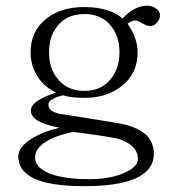

<svg xmlns="http://www.w3.org/2000/svg" viewBox="-20 -509 623 671"><path d="M275.4 -484.4Q192.4 -484.4 141.6 -443.4Q86.9 -400.4 86.9 -326.2Q86.9 -279.3 111.3 -241.2Q134.8 -205.1 175.8 -185.5Q138.7 -172.9 120.1 -162.1Q87.9 -143.6 87.9 -123Q87.9 -102.5 109.4 -88.9Q133.8 -73.2 188.5 -62.5Q134.8 -50.8 93.8 -26.4Q43.9 3.9 43.9 37.1Q43.9 87.9 97.7 114.3Q155.3 141.6 275.4 141.6Q386.7 141.6 447.3 117.2Q517.6 88.9 517.6 28.3Q517.6 -18.6 480.5 -45.9Q448.2 -69.3 389.6 -79.1L299.8 -93.8L188.5 -111.3Q164.1 -116.2 155.3 -127Q148.4 -133.8 149.4 -145.5Q149.4 -154.3 164.1 -163.1Q177.7 -170.9 200.2 -175.8Q220.7 -169.9 238.3 -168.9Q250 -167 275.4 -167Q354.5 -167 406.2 -209Q460.9 -252.9 460.9 -325.2Q460.9 -352.5 451.2 -378.9Q441.4 -404.3 425.8 -425.8Q441.4 -438.5 454.1 -437.5Q461.9 -436.5 476.6 -427.7Q484.4 -423.8 488.3 -421.9Q496.1 -418 503.9 -418Q518.6 -418 528.3 -429.7Q539.1 -440.4 539.1 -456.1Q539.1 -470.7 523.4 -480.5Q509.8 -489.3 493.2 -489.3Q472.7 -489.3 450.2 -477.5Q427.7 -465.8 408.2 -444.3Q388.7 -461.9 359.4 -471.7Q322.3 -484.4 275.4 -484.4ZM292 117.2Q200.2 117.2 149.4 95.7Q102.5 75.2 102.5 42Q102.5 13.7 131.8 -7.8Q165 -33.2 235.4 -47.9Q264.6 -44.9 294.9 -40Q312.5 -38.1 341.8 -33.2L365.2 -29.3Q413.1 -22.5 438.5 -1Q461.9 18.6 461.9 45.9Q461.9 75.2 413.1 95.7Q364.3 117.2 292 117.2ZM275.4 -460Q335 -460 368.2 -418Q397.5 -381.8 397.5 -326.2Q397.5 -271.5 368.2 -234.4Q335 -191.4 275.4 -191.4Q213.9 -191.4 180.7 -234.4Q151.4 -270.5 151.4 -326.2Q151.4 -381.8 180.7 -418Q213.9 -460 275.4 -460Z"/></svg>

Font: Batang
Style: Regular
Weight: 400
Version: Version 2.21